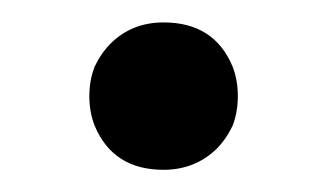

<svg xmlns="http://www.w3.org/2000/svg" viewBox="-20 -362 295 173"><path d="M127.4 -209Q82 -209 65.4 -248.5Q60.5 -260.7 60.5 -275.4Q60.5 -290 65.4 -302.2Q71.3 -314.5 80.1 -323.2Q99.1 -341.8 127.4 -341.8Q172.9 -341.8 189.5 -302.2Q194.3 -290 194.3 -275.4Q194.3 -260.7 189.5 -248.5Q183.6 -236.3 174.8 -227.5Q155.3 -209 127.4 -209Z"/></svg>

Font: Copse
Style: Regular
Weight: 400
Version: Version 1.000